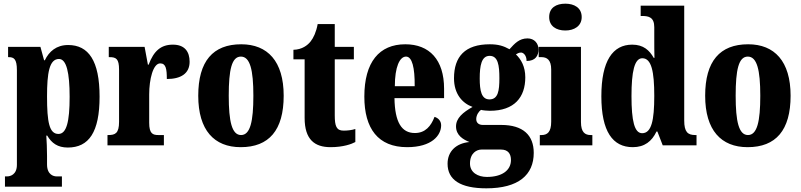

<svg xmlns="http://www.w3.org/2000/svg" viewBox="-20 -791 4357 1045"><path d="M7 225H317V169H287C273 169 236 161 236 104V58C236 16 234 -21 232 -53H237C261 -12 294 12 349 12C464 12 522 -72 522 -265C522 -460 462 -546 351 -546C287 -546 247 -511 224 -463H220L200 -536H24V-480H27C55 -480 72 -471 72 -409V106C72 161 34 169 20 169H7ZM298 -62C248 -62 236 -127 236 -266C236 -393 248 -470 301 -470C342 -470 359 -395 359 -264C359 -128 342 -62 298 -62Z M565 0H872V-56H842C811 -56 792 -64 792 -123V-277C792 -359 813 -446 852 -446C883 -446 888 -416 888 -361C962 -361 1012 -389 1012 -455C1012 -509 986 -548 921 -548C856 -548 817 -514 789 -439H785L767 -536H572V-480H576C612 -480 628 -471 628 -412V-128C628 -65 607 -56 569 -56H565Z M1290 10C1444 10 1524 -82 1524 -270C1524 -458 1436 -550 1293 -550C1139 -550 1059 -458 1059 -270C1059 -82 1146 10 1290 10ZM1292 -56C1242 -56 1225 -130 1225 -270C1225 -411 1241 -483 1291 -483C1341 -483 1359 -411 1359 -270C1359 -130 1342 -56 1292 -56Z M1779 10C1848 10 1894 -7 1914 -18V-89C1896 -83 1873 -80 1850 -80C1811 -80 1802 -105 1802 -163V-468H1906V-536H1802V-660H1709C1701 -616 1686 -585 1671 -566C1655 -545 1624 -521 1577 -520V-468H1638V-149C1638 -31 1693 10 1779 10Z M2196 10C2330 10 2381 -54 2381 -109C2381 -133 2365 -149 2345 -155C2326 -105 2295 -67 2238 -67C2166 -67 2129 -125 2127 -257H2397V-308C2397 -466 2317 -550 2186 -550C2044 -550 1963 -453 1963 -265C1963 -91 2038 10 2196 10ZM2237 -322H2129C2129 -426 2155 -483 2190 -483C2223 -483 2238 -423 2237 -322Z M2627 234C2802 234 2885 161 2885 41C2885 -55 2827 -111 2708 -111H2608C2589 -111 2572 -120 2572 -143C2572 -165 2587 -186 2598 -193C2608 -190 2634 -188 2646 -188C2780 -188 2839 -262 2839 -370C2839 -429 2816 -468 2788 -495C2795 -499 2803 -505 2816 -505C2827 -505 2846 -492 2846 -459C2895 -459 2911 -489 2911 -522C2911 -554 2889 -582 2851 -582C2806 -582 2781 -554 2753 -523C2721 -541 2691 -550 2646 -550C2511 -550 2451 -483 2451 -365C2451 -280 2496 -229 2552 -209C2499 -179 2462 -148 2462 -103C2462 -55 2500 -32 2535 -18C2462 -11 2416 33 2416 100C2416 188 2486 234 2627 234ZM2644 -250C2600 -250 2591 -298 2591 -364C2591 -433 2600 -487 2645 -487C2691 -487 2698 -435 2698 -365C2698 -297 2691 -250 2644 -250ZM2630 172C2581 172 2538 148 2538 99C2538 41 2576 23 2600 23H2707C2745 23 2761 46 2761 80C2761 137 2711 172 2630 172Z M3057 -625C3105 -625 3146 -649 3146 -698C3146 -749 3105 -771 3057 -771C3007 -771 2969 -749 2969 -698C2969 -649 3007 -625 3057 -625ZM2918 0H3204V-56H3195C3164 -56 3142 -71 3142 -127V-536H2912V-480H2927C2957 -480 2980 -465 2980 -413V-129C2980 -72 2959 -56 2927 -56H2918Z M3424 10C3488 10 3528 -22 3553 -75H3558L3587 0H3771V-56H3764C3723 -56 3704 -73 3704 -135V-760H3467V-704H3475C3511 -704 3541 -697 3541 -643V-588C3541 -549 3541 -506 3542 -476H3538C3515 -517 3482 -548 3421 -548C3315 -548 3253 -460 3253 -267C3253 -75 3315 10 3424 10ZM3475 -66C3433 -66 3417 -133 3417 -268C3417 -401 3433 -474 3476 -474C3526 -474 3541 -401 3541 -269C3541 -136 3526 -66 3475 -66Z M4049 10C4203 10 4283 -82 4283 -270C4283 -458 4195 -550 4052 -550C3898 -550 3818 -458 3818 -270C3818 -82 3905 10 4049 10ZM4051 -56C4001 -56 3984 -130 3984 -270C3984 -411 4000 -483 4050 -483C4100 -483 4118 -411 4118 -270C4118 -130 4101 -56 4051 -56Z"/></svg>

Font: Noto Serif Devanagari ExtraCondensed Black
Style: Regular
Weight: 900
Width: 2
Designer: Universal Thirst, Indian Type Foundry and the Monotype Design Team
Foundry: Monotype Imaging Inc.
Version: Version 2.004